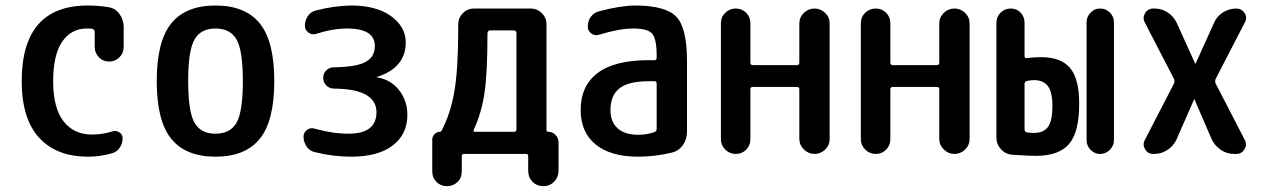

<svg xmlns="http://www.w3.org/2000/svg" viewBox="-20 -550 4540 686"><path d="M294.9 9.8Q181.6 9.8 119.6 -58.1Q57.6 -126 57.6 -259.8Q57.6 -529.3 292 -530.3Q331.1 -530.3 367.2 -524.4Q392.6 -520.5 407.2 -499.5Q421.9 -478.5 421.9 -453.1V-382.8Q421.9 -360.4 406.7 -345.2Q391.6 -330.1 369.6 -330.1Q347.7 -330.1 333 -345.7Q318.4 -361.3 318.4 -382.8V-436.5Q318.4 -444.3 308.6 -447.3Q302.7 -448.2 290 -448.2Q234.4 -448.2 202.1 -400.9Q169.9 -353.5 169.9 -259.8Q169.9 -164.1 207 -116.7Q244.1 -69.3 307.6 -69.3Q346.7 -69.3 379.9 -80.1Q393.6 -85 405.8 -77.6Q418 -70.3 418 -55.7Q418 -37.1 407.7 -22Q397.5 -6.8 378.9 -2Q336.9 9.8 294.9 9.8Z M825.2 -408.7Q802.7 -448.2 750 -448.2Q697.3 -448.2 674.8 -408.7Q652.3 -369.1 652.3 -260.3Q652.3 -151.4 674.8 -111.8Q697.3 -72.3 750 -72.3Q802.7 -72.3 825.2 -111.8Q847.7 -151.4 847.7 -260.3Q847.7 -369.1 825.2 -408.7ZM908.2 -54.2Q856.4 9.8 750 9.8Q643.6 9.8 591.8 -54.2Q540 -118.2 540 -260.3Q540 -402.3 591.8 -466.3Q643.6 -530.3 750 -530.3Q856.4 -530.3 908.2 -466.3Q960 -402.3 960 -260.3Q960 -118.2 908.2 -54.2Z M1225.6 -72.3Q1324.2 -72.3 1325.2 -148.4Q1325.2 -232.4 1172.9 -233.4Q1157.2 -233.4 1146 -244.6Q1134.8 -255.9 1134.8 -272Q1134.8 -288.1 1146 -298.8Q1157.2 -309.6 1172.9 -309.6Q1252.9 -310.5 1286.1 -328.6Q1319.3 -346.7 1319.3 -385.7Q1319.3 -447.3 1221.7 -448.2Q1168.9 -448.2 1108.4 -428.7Q1093.8 -424.8 1081.5 -434.1Q1069.3 -443.4 1069.3 -458Q1069.3 -476.6 1080.1 -492.7Q1090.8 -508.8 1109.4 -512.7Q1172.9 -529.3 1234.4 -530.3Q1325.2 -530.3 1377.4 -492.2Q1429.7 -454.1 1429.7 -398.4Q1429.7 -308.6 1328.1 -275.4Q1326.2 -275.4 1326.2 -274.4Q1326.2 -273.4 1328.1 -273.4Q1376 -265.6 1405.8 -228Q1435.5 -190.4 1435.5 -139.6Q1435.5 -70.3 1383.3 -30.3Q1331.1 9.8 1234.4 9.8Q1168.9 9.8 1103.5 -6.8Q1085.9 -10.7 1075.2 -26.9Q1064.5 -43 1064.5 -61.5Q1064.5 -76.2 1076.2 -85.4Q1087.9 -94.7 1102.5 -90.8Q1168 -72.3 1225.6 -72.3Z M1672.9 -86.9Q1668.9 -79.1 1677.7 -79.1H1816.4Q1825.2 -79.1 1825.2 -87.9V-431.6Q1825.2 -440.4 1816.4 -441.4H1731.4Q1722.7 -441.4 1721.7 -430.7Q1721.7 -292 1711.4 -220.2Q1701.2 -148.4 1672.9 -86.9ZM1524.4 63.5V-51.8Q1524.4 -62.5 1532.7 -70.8Q1541 -79.1 1551.8 -79.1Q1555.7 -79.1 1557.6 -83Q1589.8 -143.6 1603.5 -223.6Q1617.2 -303.7 1617.2 -448.2V-462.9Q1617.2 -486.3 1633.8 -502.9Q1650.4 -519.5 1672.9 -519.5H1876Q1899.4 -519.5 1916 -502.9Q1932.6 -486.3 1932.6 -462.9V-85Q1932.6 -79.1 1939.5 -79.1Q1954.1 -79.1 1964.8 -67.9Q1975.6 -56.6 1975.6 -42V60.5Q1975.6 83 1960 99.1Q1944.3 115.2 1921.4 115.2Q1898.4 115.2 1882.8 99.6Q1867.2 84 1867.2 60.5V7.8Q1867.2 0 1859.4 0H1637.7Q1629.9 0 1629.9 7.8V63.5Q1629.9 85.9 1614.3 100.6Q1598.6 115.2 1576.7 115.2Q1554.7 115.2 1539.6 100.1Q1524.4 85 1524.4 63.5Z M2297.9 -259.8Q2225.6 -259.8 2193.4 -234.4Q2161.1 -209 2161.1 -157.2Q2161.1 -114.3 2187 -91.3Q2212.9 -68.4 2259.8 -68.4Q2291 -68.4 2318.4 -78.1Q2326.2 -81.1 2326.2 -89.8V-251Q2326.2 -259.8 2318.4 -259.8ZM2259.8 9.8Q2162.1 9.8 2108.4 -33.7Q2054.7 -77.1 2054.7 -157.2Q2054.7 -243.2 2115.2 -289.1Q2175.8 -335 2297.9 -335H2318.4Q2326.2 -335 2326.2 -343.8V-351.6Q2326.2 -410.2 2310.5 -429.2Q2294.9 -448.2 2242.2 -448.2Q2193.4 -448.2 2120.1 -425.8Q2105.5 -420.9 2092.8 -430.2Q2080.1 -439.5 2080.1 -455.1Q2080.1 -474.6 2090.8 -489.7Q2101.6 -504.9 2121.1 -509.8Q2193.4 -529.3 2248 -530.3Q2358.4 -530.3 2396.5 -490.2Q2434.6 -450.2 2434.6 -332V-79.1Q2434.6 -52.7 2419.9 -31.7Q2405.3 -10.7 2380.9 -4.9Q2321.3 9.8 2259.8 9.8Z M2555.7 -52.7V-466.8Q2555.7 -489.3 2571.3 -504.4Q2586.9 -519.5 2608.9 -519.5Q2630.9 -519.5 2646 -504.4Q2661.1 -489.3 2661.1 -466.8V-326.2Q2661.1 -317.4 2669.9 -317.4H2827.1Q2835.9 -317.4 2835.9 -326.2V-465.8Q2835.9 -488.3 2852.1 -503.9Q2868.2 -519.5 2890.1 -519.5Q2912.1 -519.5 2928.2 -503.9Q2944.3 -488.3 2944.3 -465.8V-53.7Q2944.3 -31.2 2928.2 -15.6Q2912.1 0 2890.1 0Q2868.2 0 2852.1 -16.1Q2835.9 -32.2 2835.9 -53.7V-231.4Q2835.9 -239.3 2827.1 -239.3H2669.9Q2661.1 -239.3 2661.1 -231.4V-52.7Q2661.1 -30.3 2646 -15.1Q2630.9 0 2608.9 0Q2586.9 0 2571.3 -15.6Q2555.7 -31.2 2555.7 -52.7Z M3055.7 -52.7V-466.8Q3055.7 -489.3 3071.3 -504.4Q3086.9 -519.5 3108.9 -519.5Q3130.9 -519.5 3146 -504.4Q3161.1 -489.3 3161.1 -466.8V-326.2Q3161.1 -317.4 3169.9 -317.4H3327.1Q3335.9 -317.4 3335.9 -326.2V-465.8Q3335.9 -488.3 3352.1 -503.9Q3368.2 -519.5 3390.1 -519.5Q3412.1 -519.5 3428.2 -503.9Q3444.3 -488.3 3444.3 -465.8V-53.7Q3444.3 -31.2 3428.2 -15.6Q3412.1 0 3390.1 0Q3368.2 0 3352.1 -16.1Q3335.9 -32.2 3335.9 -53.7V-231.4Q3335.9 -239.3 3327.1 -239.3H3169.9Q3161.1 -239.3 3161.1 -231.4V-52.7Q3161.1 -30.3 3146 -15.1Q3130.9 0 3108.9 0Q3086.9 0 3071.3 -15.6Q3055.7 -31.2 3055.7 -52.7Z M3862.3 -48.8V-470.7Q3862.3 -490.2 3876.5 -504.9Q3890.6 -519.5 3910.6 -519.5Q3930.7 -519.5 3945.3 -505.4Q3960 -491.2 3960 -470.7V-48.8Q3960 -29.3 3945.3 -14.6Q3930.7 0 3910.6 0Q3890.6 0 3876.5 -14.6Q3862.3 -29.3 3862.3 -48.8ZM3674.8 -75.2Q3709 -75.2 3724.6 -96.7Q3740.2 -118.2 3740.2 -171.9Q3740.2 -220.7 3724.1 -242.2Q3708 -263.7 3674.8 -263.7Q3661.1 -263.7 3649.4 -260.7Q3641.6 -258.8 3640.6 -251V-87.9Q3640.6 -79.1 3648.9 -77.1Q3657.2 -75.2 3674.8 -75.2ZM3701.2 -345.7Q3770.5 -345.7 3803.2 -307.1Q3835.9 -268.6 3835.9 -179.7Q3835.9 -77.1 3799.3 -35.2Q3762.7 6.8 3681.6 6.8Q3652.3 6.8 3596.7 2.9Q3572.3 1 3556.2 -17.1Q3540 -35.2 3540 -59.6V-468.8Q3540 -490.2 3555.2 -504.9Q3570.3 -519.5 3591.3 -519.5Q3612.3 -519.5 3626.5 -504.9Q3640.6 -490.2 3640.6 -468.8V-349.6Q3640.6 -340.8 3650.4 -342.8Q3673.8 -345.7 3701.2 -345.7Z M4070.3 -49.8 4174.8 -252Q4177.7 -259.8 4174.8 -267.6L4070.3 -469.7Q4061.5 -486.3 4071.3 -502.9Q4081.1 -519.5 4100.6 -519.5H4105.5Q4130.9 -519.5 4152.3 -505.4Q4173.8 -491.2 4184.6 -467.8L4250 -323.2Q4250 -322.3 4251 -322.3Q4252 -322.3 4252 -323.2L4317.4 -467.8Q4327.1 -491.2 4349.1 -505.4Q4371.1 -519.5 4397.5 -519.5Q4416 -519.5 4426.8 -503.4Q4437.5 -487.3 4427.7 -469.7L4323.2 -267.6Q4320.3 -259.8 4323.2 -252L4427.7 -49.8Q4436.5 -33.2 4426.3 -16.6Q4416 0 4397.5 0H4389.6Q4363.3 0 4341.8 -14.6Q4320.3 -29.3 4309.6 -51.8L4248 -194.3Q4248 -195.3 4247.1 -195.3Q4246.1 -195.3 4246.1 -194.3L4183.6 -51.8Q4172.9 -28.3 4150.9 -14.2Q4128.9 0 4104.5 0H4100.6Q4081.1 0 4071.3 -16.6Q4061.5 -33.2 4070.3 -49.8Z"/></svg>

Font: Rounded Mgen+ 1mn medium
Style: Regular
Weight: 500
Designer: [Source Han Sans]
Ryoko NISHIZUKA  (kana & ideographs); Paul D. Hunt (Latin, Greek & Cyrillic); Wenlong ZHANG  (bopomofo
Version: Version 1.059.20150602